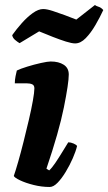

<svg xmlns="http://www.w3.org/2000/svg" viewBox="-20 -745 431 765"><path d="M178 0Q146 0 114 -8Q82 -16 60 -26.5Q38 -37 35 -44Q42 -64 52.5 -100.5Q63 -137 74 -181Q85 -225 95 -267.5Q105 -310 111 -344Q117 -378 117 -393Q117 -405 108.5 -409Q100 -413 86 -413H39Q39 -427 42 -441.5Q45 -456 47 -464Q61 -471 88.5 -479.5Q116 -488 143 -494Q170 -500 182 -500Q214 -500 234 -487Q254 -474 254 -448Q254 -414 234.5 -317Q215 -220 165 -73L176 -66Q187 -76 200.5 -96Q214 -116 228 -139Q242 -162 252 -178Q262 -178 273.5 -173Q285 -168 287 -163Q282 -142 270 -114.5Q258 -87 242 -60.5Q226 -34 209.5 -17Q193 0 178 0ZM279.4 -572Q266.1 -572 242.3 -579.5Q218.6 -587 190.5 -598Q162.5 -609 135.9 -620L58 -573Q49.5 -578 40 -586Q30.5 -594 28.6 -605Q45.7 -629 67 -653Q88.4 -677 110.7 -693Q133.1 -709 152.1 -709Q166.3 -709 189.6 -701.5Q212.9 -694 238.5 -684.5Q264.2 -675 284.1 -667L358.2 -725Q363 -721 372.9 -718Q382.9 -715 391.5 -705Q378.2 -676 360.1 -645Q342.1 -614 321.6 -593Q301.2 -572 279.4 -572Z"/></svg>

Font: Texturina Black
Style: Italic
Weight: 900
Italic angle: -11°
Designer: Guillermo Torres Carreño
Foundry: Omnibus-Type
Version: Version 1.002; ttfautohint (v1.8.3)